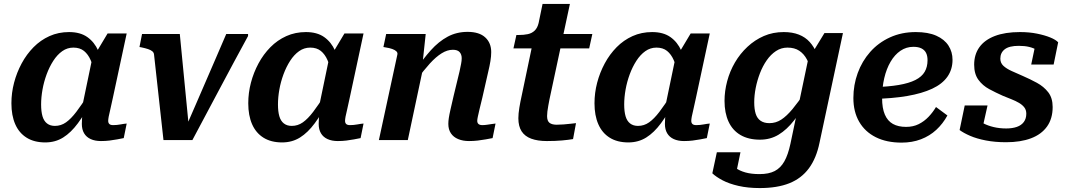

<svg xmlns="http://www.w3.org/2000/svg" viewBox="-20 -712 5426 976"><path d="M505 -352 461 -335Q454 -376 441 -406Q428 -436 407 -453Q386 -470 353 -470Q322 -470 296.5 -452Q271 -434 251 -403Q231 -372 217 -334Q203 -296 196 -256.5Q189 -217 189 -181Q189 -145 196 -121Q203 -97 219 -84.5Q235 -72 259 -72Q290 -72 315.5 -90Q341 -108 368 -143.5Q395 -179 428 -231L446 -198Q411 -133 376 -85.5Q341 -38 301 -13Q261 12 210 12Q154 12 115.5 -12Q77 -36 57.5 -80.5Q38 -125 38 -187Q38 -240 51.5 -291.5Q65 -343 90 -389.5Q115 -436 150.5 -472Q186 -508 231.5 -528.5Q277 -549 331 -549Q388 -549 424 -523.5Q460 -498 479.5 -454Q499 -410 505 -352ZM624 -542 554 -216Q547 -181 541 -157Q535 -133 532.5 -119Q530 -105 530 -98Q530 -87 536 -81.5Q542 -76 555 -76Q574 -76 592.5 -79.5Q611 -83 624 -84L609 -10Q594 -7 575.5 -3.5Q557 0 536.5 2.5Q516 5 493 5Q463 5 441 -5Q419 -15 407.5 -34.5Q396 -54 396 -82Q396 -91 397 -109Q398 -127 401 -151L392 -142L449 -416L457 -425L527 -542Z M894 -539H702L689 -473L700 -471Q719 -467 732.5 -462.5Q746 -458 754 -451.5Q762 -445 763 -435L811 0H958Q993 -66 1028.5 -132.5Q1064 -199 1099 -265Q1134 -331 1169.5 -397Q1205 -463 1241 -529V-539H1130Q1105 -480 1079 -420.5Q1053 -361 1027.5 -301.5Q1002 -242 976 -182.5Q950 -123 924 -63L942 -46Z M1709 -352 1665 -335Q1658 -376 1645 -406Q1632 -436 1611 -453Q1590 -470 1557 -470Q1526 -470 1500.5 -452Q1475 -434 1455 -403Q1435 -372 1421 -334Q1407 -296 1400 -256.5Q1393 -217 1393 -181Q1393 -145 1400 -121Q1407 -97 1423 -84.5Q1439 -72 1463 -72Q1494 -72 1519.5 -90Q1545 -108 1572 -143.5Q1599 -179 1632 -231L1650 -198Q1615 -133 1580 -85.5Q1545 -38 1505 -13Q1465 12 1414 12Q1358 12 1319.5 -12Q1281 -36 1261.5 -80.5Q1242 -125 1242 -187Q1242 -240 1255.5 -291.5Q1269 -343 1294 -389.5Q1319 -436 1354.5 -472Q1390 -508 1435.5 -528.5Q1481 -549 1535 -549Q1592 -549 1628 -523.5Q1664 -498 1683.5 -454Q1703 -410 1709 -352ZM1828 -542 1758 -216Q1751 -181 1745 -157Q1739 -133 1736.5 -119Q1734 -105 1734 -98Q1734 -87 1740 -81.5Q1746 -76 1759 -76Q1778 -76 1796.5 -79.5Q1815 -83 1828 -84L1813 -10Q1798 -7 1779.5 -3.5Q1761 0 1740.5 2.5Q1720 5 1697 5Q1667 5 1645 -5Q1623 -15 1611.5 -34.5Q1600 -54 1600 -82Q1600 -91 1601 -109Q1602 -127 1605 -151L1596 -142L1653 -416L1661 -425L1731 -542Z M1906 0H2053L2135 -386L2128 -390L2144 -539H1943L1929 -473L1940 -471Q1960 -468 1974 -463Q1988 -458 1995 -451Q2002 -444 2000 -435ZM2432 -216 2462 -348Q2469 -377 2473 -401.5Q2477 -426 2477 -447Q2477 -494 2446.5 -522Q2416 -550 2357 -550Q2301 -550 2255.5 -525.5Q2210 -501 2170 -456.5Q2130 -412 2091 -354L2099 -307Q2134 -355 2165 -389Q2196 -423 2225 -441Q2254 -459 2282 -459Q2306 -459 2316.5 -447Q2327 -435 2327 -416Q2327 -403 2324 -388Q2321 -373 2316 -349L2286 -225Q2276 -182 2270 -155.5Q2264 -129 2261.5 -112.5Q2259 -96 2259 -82Q2259 -54 2272 -34.5Q2285 -15 2309 -5Q2333 5 2364 5Q2387 5 2408.5 2.5Q2430 0 2449 -3.5Q2468 -7 2484 -10L2499 -84Q2491 -83 2480 -81.5Q2469 -80 2456.5 -78Q2444 -76 2432 -76Q2419 -76 2412.5 -81.5Q2406 -87 2406 -98Q2406 -105 2409 -119Q2412 -133 2417.5 -156.5Q2423 -180 2432 -216Z M2760 5Q2713 5 2680.5 -7Q2648 -19 2631.5 -44.5Q2615 -70 2615 -111Q2615 -134 2620 -164.5Q2625 -195 2632 -226L2694 -522L2760 -539H2991L2975 -466H2590L2605 -534H2614Q2643 -534 2663.5 -538.5Q2684 -543 2698 -556.5Q2712 -570 2718 -595L2738 -692H2877L2773 -206Q2770 -190 2767 -174Q2764 -158 2762.5 -145Q2761 -132 2761 -122Q2761 -97 2773.5 -87.5Q2786 -78 2810 -78Q2826 -78 2845 -79.5Q2864 -81 2881 -83Q2898 -85 2908 -86L2893 -5Q2870 -1 2836.5 2Q2803 5 2760 5Z M3469 -352 3425 -335Q3418 -376 3405 -406Q3392 -436 3371 -453Q3350 -470 3317 -470Q3286 -470 3260.5 -452Q3235 -434 3215 -403Q3195 -372 3181 -334Q3167 -296 3160 -256.5Q3153 -217 3153 -181Q3153 -145 3160 -121Q3167 -97 3183 -84.5Q3199 -72 3223 -72Q3254 -72 3279.5 -90Q3305 -108 3332 -143.5Q3359 -179 3392 -231L3410 -198Q3375 -133 3340 -85.5Q3305 -38 3265 -13Q3225 12 3174 12Q3118 12 3079.5 -12Q3041 -36 3021.5 -80.5Q3002 -125 3002 -187Q3002 -240 3015.5 -291.5Q3029 -343 3054 -389.5Q3079 -436 3114.5 -472Q3150 -508 3195.5 -528.5Q3241 -549 3295 -549Q3352 -549 3388 -523.5Q3424 -498 3443.5 -454Q3463 -410 3469 -352ZM3588 -542 3518 -216Q3511 -181 3505 -157Q3499 -133 3496.5 -119Q3494 -105 3494 -98Q3494 -87 3500 -81.5Q3506 -76 3519 -76Q3538 -76 3556.5 -79.5Q3575 -83 3588 -84L3573 -10Q3558 -7 3539.5 -3.5Q3521 0 3500.5 2.5Q3480 5 3457 5Q3427 5 3405 -5Q3383 -15 3371.5 -34.5Q3360 -54 3360 -82Q3360 -91 3361 -109Q3362 -127 3365 -151L3356 -142L3413 -416L3421 -425L3491 -542Z M3998 19 4091 -424 4099 -426 4171 -544H4265L4146 13Q4130 92 4092 143.5Q4054 195 3992.5 219.5Q3931 244 3842 244Q3782 244 3734 233Q3686 222 3653 204.5Q3620 187 3601 169L3624 62H3744L3718 188Q3705 186 3697 176.5Q3689 167 3685.5 154Q3682 141 3682.5 129.5Q3683 118 3688 111Q3700 127 3719.5 141.5Q3739 156 3769 164.5Q3799 173 3841 173Q3888 173 3918 157.5Q3948 142 3967 108.5Q3986 75 3998 19ZM4150 -373 4105 -343Q4097 -381 4082 -409.5Q4067 -438 4043 -454Q4019 -470 3983 -470Q3951 -470 3924.5 -452.5Q3898 -435 3877.5 -405.5Q3857 -376 3843 -339.5Q3829 -303 3821.5 -265Q3814 -227 3814 -192Q3814 -157 3821.5 -133.5Q3829 -110 3846.5 -98Q3864 -86 3891 -86Q3924 -86 3951.5 -104Q3979 -122 4008.5 -157.5Q4038 -193 4073 -245L4090 -211Q4053 -147 4016.5 -100Q3980 -53 3938 -27.5Q3896 -2 3843 -2Q3785 -2 3744.5 -25.5Q3704 -49 3683.5 -93.5Q3663 -138 3663 -199Q3663 -249 3676.5 -299.5Q3690 -350 3716 -394.5Q3742 -439 3779.5 -474Q3817 -509 3863 -529Q3909 -549 3964 -549Q4008 -549 4041 -536Q4074 -523 4096 -498.5Q4118 -474 4131 -442Q4144 -410 4150 -373Z M4563 13Q4487 13 4432 -14.5Q4377 -42 4347.5 -93Q4318 -144 4318 -214Q4318 -280 4340 -340.5Q4362 -401 4403.5 -448Q4445 -495 4504 -522Q4563 -549 4635 -549Q4698 -549 4739.5 -530.5Q4781 -512 4801.5 -480Q4822 -448 4822 -408Q4822 -359 4796 -322Q4770 -285 4718.5 -261Q4667 -237 4591.5 -224Q4516 -211 4416 -209L4421 -269Q4496 -271 4548.5 -280Q4601 -289 4633.5 -305.5Q4666 -322 4680.5 -347Q4695 -372 4695 -406Q4695 -428 4687.5 -443Q4680 -458 4664 -466Q4648 -474 4623 -474Q4587 -474 4557.5 -454Q4528 -434 4507 -398Q4486 -362 4475 -315Q4464 -268 4464 -213Q4464 -162 4478 -129.5Q4492 -97 4519 -82Q4546 -67 4586 -67Q4622 -67 4650 -81Q4678 -95 4700 -118Q4722 -141 4738 -168L4796 -125Q4773 -83 4739.5 -52Q4706 -21 4661.5 -4Q4617 13 4563 13Z M5094 11Q5038 11 4991.5 2Q4945 -7 4911.5 -21.5Q4878 -36 4858 -51L4884 -176H5000L4970 -42Q4952 -50 4944.5 -61Q4937 -72 4938 -85Q4939 -98 4946 -109Q4958 -96 4980 -84.5Q5002 -73 5031.5 -66Q5061 -59 5095 -59Q5126 -59 5149 -67Q5172 -75 5184.5 -92Q5197 -109 5197 -134Q5197 -153 5187 -166Q5177 -179 5160 -189Q5143 -199 5121.5 -207.5Q5100 -216 5078 -225Q5042 -241 5008.5 -259Q4975 -277 4953.5 -306.5Q4932 -336 4932 -383Q4932 -435 4958.5 -472Q4985 -509 5037 -529Q5089 -549 5165 -549Q5212 -549 5251.5 -541Q5291 -533 5319 -521.5Q5347 -510 5359 -497L5336 -384H5222L5244 -489Q5256 -489 5265.5 -480.5Q5275 -472 5279 -459.5Q5283 -447 5278 -435Q5267 -448 5250.5 -458Q5234 -468 5211.5 -473.5Q5189 -479 5159 -479Q5110 -479 5087.5 -461.5Q5065 -444 5065 -414Q5065 -392 5080.5 -377.5Q5096 -363 5122.5 -351Q5149 -339 5179 -326Q5216 -310 5251 -291Q5286 -272 5308.5 -243Q5331 -214 5331 -168Q5331 -109 5302.5 -69Q5274 -29 5221 -9Q5168 11 5094 11Z"/></svg>

Font: Roboto Serif SemiBold
Style: Italic
Weight: 600
Italic angle: -10°
Version: Version 1.007